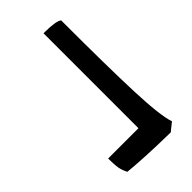

<svg xmlns="http://www.w3.org/2000/svg" viewBox="-26 -633 685 685"><g transform="rotate(45 317.0 -290.5)"><path d="M505 -163V-316H26Q26 -379 38 -393Q271 -393 400.5 -398Q530 -403 572 -418L597 -387Q596 -317 593 -261Q590 -205 587 -178Q570 -169 553 -166Q536 -163 505 -163Z"/></g></svg>

Font: Texturina Black
Style: Regular
Weight: 900
Designer: Guillermo Torres Carreño
Foundry: Omnibus-Type
Version: Version 1.002; ttfautohint (v1.8.3)